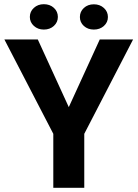

<svg xmlns="http://www.w3.org/2000/svg" viewBox="-20 -900 659 920"><path d="M161.1 -710.9 309.6 -386.7 458 -710.9H617.7L383.8 -258.8V0H235.4V-258.8L1 -710.9ZM123 -818.8Q123 -844.7 142.3 -862.3Q161.6 -879.9 189.9 -879.9Q219.2 -879.9 238.3 -862.3Q257.3 -844.7 257.3 -818.8Q257.3 -793.5 238.3 -775.9Q219.2 -758.3 189.9 -758.3Q161.6 -758.3 142.3 -775.9Q123 -793.5 123 -818.8ZM362.8 -818.4Q362.8 -844.2 381.8 -861.8Q400.9 -879.4 429.7 -879.4Q458.5 -879.4 477.8 -861.8Q497.1 -844.2 497.1 -818.4Q497.1 -793 477.8 -775.6Q458.5 -758.3 429.7 -758.3Q400.9 -758.3 381.8 -775.6Q362.8 -793 362.8 -818.4Z"/></svg>

Font: Vazirmatn RD
Style: Bold
Weight: 700
Designer: Saber Rastikerdar
Foundry: Saber Rastikerdar
Version: Version 32.102